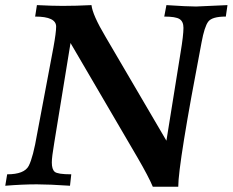

<svg xmlns="http://www.w3.org/2000/svg" viewBox="-27 -713 893 737"><path d="M657.2 3.9H559.6Q543.5 -34.7 501 -107.9L243.7 -547.9L181.2 -164.6Q171.9 -109.9 171.9 -89.4Q171.9 -63 183.1 -53.5Q194.3 -43.9 246.6 -43.9L241.7 0Q161.6 -5.4 114.3 -5.4Q58.6 -5.4 -6.8 0L0.5 -43.9Q66.4 -43.9 83.3 -76.4Q100.1 -108.9 115.7 -200.2L178.2 -531.7Q188.5 -588.4 188.5 -610.8Q188.5 -649.4 107.9 -649.4L114.7 -693.4Q174.3 -690.4 213.4 -690.4Q263.7 -690.4 324.2 -693.4Q328.1 -655.8 378.4 -571.3L611.8 -172.9L666 -510.3Q677.2 -577.1 677.2 -606Q677.2 -630.4 662.1 -639.9Q647 -649.4 603.5 -649.4L611.8 -693.4Q692.4 -688 725.6 -688L846.2 -693.4L839.8 -649.4Q787.1 -649.4 772.5 -630.1Q757.8 -610.8 746.6 -549.8Q657.2 -83.5 657.2 3.9Z"/></svg>

Font: Kelvinch
Style: Bold Italic
Weight: 700
Italic angle: -10°
Designer: Paul James Miller
Foundry: High-Logic / Made with FontCreator
Version: Version 3.30 September 23, 2016